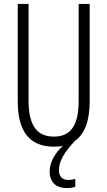

<svg xmlns="http://www.w3.org/2000/svg" viewBox="-20 -785 544 974"><path d="M279 77C279 32 307 -14 362 -72C408 -105 435 -168 435 -272V-765H379V-273C379 -138 331 -92 253 -92C172 -92 125 -143 125 -273V-765H70V-271C70 -113 134 -41 253 -41C269 -41 285 -42 299 -45C258 -8 232 39 232 84C232 140 264 169 319 169C335 169 351 167 362 162V122C355 125 341 128 328 128C296 128 279 111 279 77Z"/></svg>

Font: Noto Sans Tamil UI ExtraCondensed Light
Style: Regular
Weight: 300
Width: 2
Designer: Jelle Bosma - Monotype Design Team
Foundry: Monotype Imaging Inc.
Version: Version 2.004